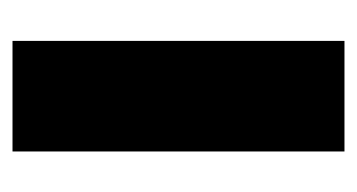

<svg xmlns="http://www.w3.org/2000/svg" viewBox="-152 -419 571 307"><g transform="rotate(90 133.5 -265.5)"><path d="M45.4 0V-530.8H222.2V0Z"/></g></svg>

Font: Epilogue ExtraBold
Style: Regular
Weight: 800
Designer: Tyler Finck
Foundry: Etcetera Type Co
Version: Version 2.112